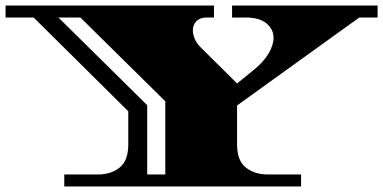

<svg xmlns="http://www.w3.org/2000/svg" viewBox="-34 -670 1377 690"><path d="M197 0V-43H319Q364 -43 395.5 -67.5Q427 -92 427 -151V-270L87 -607H-14V-650H735V-607H707Q685 -607 672 -594Q659 -581 659 -561Q659 -547 666 -530Q673 -513 689 -498L818 -370L877 -418Q913 -447 931 -477.5Q949 -508 949 -534Q949 -565 923.5 -586Q898 -607 850 -607H800V-650H1323V-607H1257L818 -291V-151Q818 -92 850 -67.5Q882 -43 927 -43H1048V0ZM495 -43H560V-306L255 -607H176L495 -292Z"/></svg>

Font: Diplomata
Style: Regular
Weight: 400
Designer: Eduardo Rodriguez Tunni
Foundry: Eduardo Rodriguez Tunni
Version: Version 1.002; ttfautohint (v1.8.4.7-5d5b);gftools[0.9.23]